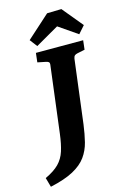

<svg xmlns="http://www.w3.org/2000/svg" viewBox="-179 -831 690 1048"><g transform="rotate(-15 166.5 -307.0)"><path d="M350 -573 344 -521 301 -512Q291 -510 285.5 -505Q280 -500 278 -488L233 -129Q226 -76 215 -32Q204 12 178.5 47.5Q153 83 104 109.5Q55 136 -27 154L-42 101Q9 77 36 49.5Q63 22 75.5 -17Q88 -56 95 -112L142 -488Q144 -501 138.5 -505.5Q133 -510 121 -512L77 -521L83 -573ZM68 -649 198 -766 279 -768 375 -652 338 -610 232 -683 100 -607Z"/></g></svg>

Font: Rasa
Style: Italic
Weight: 400
Italic angle: -7.10001°
Designer: Anna Giedrys (Yrsa+Rasa design), David Brezina (Yrsa art-direction, Rasa art-direction, design)
Foundry: Rosetta Type Foundry
Version: Version 2.004